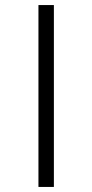

<svg xmlns="http://www.w3.org/2000/svg" viewBox="-20 -762 363 759"><path d="M132 -742H193V-23H132Z"/></svg>

Font: Halant
Style: Regular
Weight: 400
Designer: Hitesh Malaviya (Devanagari), Satya Rajpurohit (Latin)
Foundry: Indian Type Foundry
Version: Version 1.101;PS 1.0;hotconv 1.0.78;makeotf.lib2.5.61930; tt